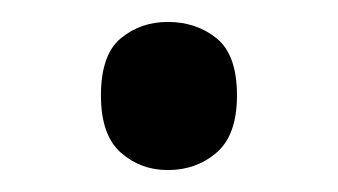

<svg xmlns="http://www.w3.org/2000/svg" viewBox="-20 -141 308 175"><path d="M72 -54Q72 -91 90 -106Q108 -121 133 -121Q159 -121 177.5 -106Q196 -91 196 -54Q196 -18 177.5 -2Q159 14 133 14Q108 14 90 -2Q72 -18 72 -54Z"/></svg>

Font: lguzrati25
Style: Book
Weight: 400
Designer: Jelle Bosma - Monotype Design Team, Universal Thirst
Foundry: Monotype Imaging Inc.
Version: Version 2.106